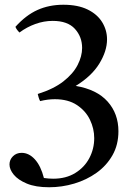

<svg xmlns="http://www.w3.org/2000/svg" viewBox="-20 -650 563 809"><path d="M139 -254Q206 -275 247 -307Q288 -339 307 -376Q326 -413 326 -448Q326 -495 295.5 -528.5Q265 -562 202 -562Q165 -562 129 -549Q93 -536 62 -513Q49 -526 45 -537Q89 -586 138 -608Q187 -630 247 -630Q308 -630 349 -610Q390 -590 410.5 -556.5Q431 -523 431 -484Q431 -435 398.5 -382Q366 -329 299 -288Q388 -273 433.5 -222Q479 -171 479 -97Q479 -40 454 4Q429 48 387 78Q345 108 293 123.5Q241 139 187 139Q130 139 93 123.5Q56 108 38 86Q20 64 20 43Q20 23 34.5 8.5Q49 -6 71 -6Q102 -6 127 21.5Q152 49 165 100Q186 103 204 103Q258 103 297 79Q336 55 356.5 16Q377 -23 377 -68Q377 -108 359 -145.5Q341 -183 304 -207.5Q267 -232 211 -232Q181 -232 149 -224Q145 -232 143 -239Q141 -246 139 -254Z"/></svg>

Font: Tiro Gurmukhi
Style: Regular
Weight: 400
Designer: Gurmukhi: John Hudson & Fiona Ross. Latin: John Hudson.
Foundry: Tiro Typeworks Ltd.
Version: Version 1.52